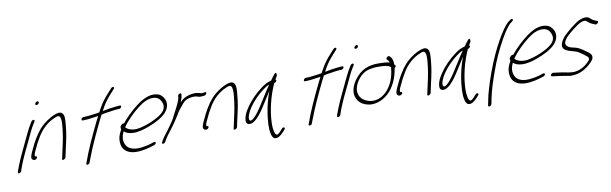

<svg xmlns="http://www.w3.org/2000/svg" viewBox="-54 -1313 6758 2122"><g transform="rotate(-10 3325.0 -252.5)"><path d="M367 -690C362 -679 367 -670 378 -670C389 -670 400 -677 405 -688C410 -699 405 -709 394 -709C383 -709 372 -701 367 -690ZM185 -298C172 -272 159 -245 146 -216L105 -128C86 -88 59 -15 48 15L45 26C44 31 45 34 48 37C56 47 80 33 84 18L87 8C89 1 95 -16 105 -43C136 -123 180 -214 221 -298C251 -358 276 -422 311 -475L323 -494C326 -499 327 -504 326 -508C322 -521 300 -515 290 -500L278 -480C243 -426 216 -360 185 -298Z M249 -190C229 -150 211 -108 224 -91C230 -82 238 -77 247 -77H255C265 -77 276 -85 281 -95C286 -105 282 -113 272 -113H266C252 -123 269 -158 285 -190L315 -253C326 -274 338 -295 352 -318C400 -401 473 -465 548 -495C575 -507 595 -515 608 -499C615 -491 618 -477 620 -458C621 -436 621 -410 617 -380C608 -294 599 -243 574 -133L553 -36C546 -11 585 -23 592 -45L613 -142C639 -254 649 -305 657 -392C662 -444 669 -501 645 -528C622 -552 590 -545 546 -527C503 -508 461 -481 423 -449C366 -401 320 -331 279 -253Z M841 -432C836 -422 841 -414 850 -414H858C912 -414 972 -426 1027 -433C1018 -416 1009 -399 1000 -380C929 -235 853 -71 811 52L807 62C800 86 838 79 845 57L848 47C850 40 858 23 868 -4C908 -111 976 -257 1036 -380C1046 -401 1057 -422 1067 -441C1094 -449 1122 -452 1150 -456C1182 -461 1231 -469 1259 -469H1268C1278 -469 1289 -476 1294 -486C1299 -497 1296 -505 1285 -505H1276C1270 -505 1255 -504 1233 -501C1187 -497 1130 -487 1087 -478C1090 -485 1093 -491 1097 -497C1136 -569 1160 -597 1210 -654L1248 -696C1268 -719 1240 -730 1222 -710L1183 -667C1131 -609 1104 -576 1062 -499C1057 -490 1052 -480 1046 -470C1037 -469 1027 -467 1017 -465C972 -459 916 -450 874 -450H867C857 -450 845 -441 841 -432Z M1260 -287C1243 -270 1248 -253 1253 -243L1251 -240C1219 -183 1211 -149 1213 -107C1215 -19 1279 45 1424 29C1467 24 1504 16 1536 6L1581 -8C1587 -10 1592 -14 1596 -18C1612 -34 1598 -45 1584 -42L1539 -27C1511 -18 1476 -12 1436 -7C1354 3 1297 -20 1274 -56C1250 -93 1240 -145 1275 -217C1296 -198 1324 -185 1370 -182C1431 -178 1497 -198 1551 -218C1623 -245 1704 -282 1757 -338C1809 -397 1804 -452 1789 -486C1775 -516 1753 -544 1712 -555C1628 -576 1548 -532 1477 -479C1417 -434 1345 -366 1294 -302C1282 -308 1268 -296 1260 -287ZM1299 -258 1305 -266C1353 -336 1431 -409 1493 -456C1541 -492 1584 -518 1635 -523C1708 -531 1735 -497 1750 -462C1761 -437 1770 -396 1731 -352C1704 -324 1664 -300 1628 -283C1579 -258 1525 -239 1468 -225C1387 -205 1325 -227 1299 -258Z M1673 -25C1668 -15 1670 -6 1680 -6C1692 -6 1701 -12 1708 -23L1718 -42C1746 -91 1789 -138 1823 -187C1844 -219 1869 -251 1886 -281C1899 -303 1912 -327 1927 -345C1942 -365 1958 -384 1974 -403C1999 -433 2025 -448 2060 -454L2077 -457C2097 -461 2117 -460 2134 -457C2151 -454 2163 -444 2184 -447C2193 -447 2207 -448 2215 -450H2222C2246 -454 2261 -491 2236 -486H2230C2219 -484 2211 -484 2200 -482C2196 -482 2193 -483 2189 -484L2175 -488C2169 -490 2163 -491 2156 -492L2136 -495C2114 -498 2089 -492 2069 -489L2046 -483C2038 -480 2028 -477 2019 -473C1992 -461 1974 -446 1952 -422C1966 -457 1975 -487 1975 -511C1977 -534 1936 -517 1936 -497C1935 -488 1937 -485 1934 -473C1921 -416 1875 -343 1850 -292L1842 -274C1838 -266 1832 -257 1827 -249C1825 -247 1825 -245 1825 -243C1801 -209 1778 -174 1753 -141C1729 -109 1701 -76 1684 -45Z M2174 -190C2154 -150 2136 -108 2149 -91C2155 -82 2163 -77 2172 -77H2180C2190 -77 2201 -85 2206 -95C2211 -105 2207 -113 2197 -113H2191C2177 -123 2194 -158 2210 -190L2240 -253C2251 -274 2263 -295 2277 -318C2325 -401 2398 -465 2473 -495C2500 -507 2520 -515 2533 -499C2540 -491 2543 -477 2545 -458C2546 -436 2546 -410 2542 -380C2533 -294 2524 -243 2499 -133L2478 -36C2471 -11 2510 -23 2517 -45L2538 -142C2564 -254 2574 -305 2582 -392C2587 -444 2594 -501 2570 -528C2547 -552 2515 -545 2471 -527C2428 -508 2386 -481 2348 -449C2291 -401 2245 -331 2204 -253Z M2642 -175C2625 -136 2618 -96 2627 -75C2639 -51 2674 -46 2714 -73C2757 -102 2797 -156 2832 -210C2868 -265 2903 -323 2939 -378C2908 -296 2889 -219 2877 -143C2864 -60 2856 38 2872 96C2879 124 2890 141 2905 147C2942 161 2982 124 3010 94L3029 72C3049 49 3017 37 3002 59L2983 80C2972 93 2960 103 2950 110C2945 114 2939 115 2933 112C2923 109 2917 96 2911 75C2906 51 2902 19 2903 -21C2906 -127 2931 -265 2985 -402C2992 -421 3000 -438 3007 -453C3017 -455 3027 -461 3032 -471C3037 -480 3035 -485 3026 -488C3035 -505 3044 -518 3050 -529C3053 -559 3044 -572 3024 -549C3015 -538 2989 -504 2977 -486C2976 -485 2974 -485 2973 -485C2926 -473 2896 -454 2854 -422C2795 -378 2727 -311 2680 -240C2664 -216 2650 -194 2642 -175ZM2712 -234C2755 -298 2817 -359 2871 -400C2898 -420 2919 -437 2948 -445C2898 -375 2850 -291 2800 -216C2772 -173 2688 -55 2665 -100C2655 -128 2679 -185 2712 -234Z M3336 -432C3331 -422 3336 -414 3345 -414H3353C3407 -414 3467 -426 3522 -433C3513 -416 3504 -399 3495 -380C3424 -235 3348 -71 3306 52L3302 62C3295 86 3333 79 3340 57L3343 47C3345 40 3353 23 3363 -4C3403 -111 3471 -257 3531 -380C3541 -401 3552 -422 3562 -441C3589 -449 3617 -452 3645 -456C3677 -461 3726 -469 3754 -469H3763C3773 -469 3784 -476 3789 -486C3794 -497 3791 -505 3780 -505H3771C3765 -505 3750 -504 3728 -501C3682 -497 3625 -487 3582 -478C3585 -485 3588 -491 3592 -497C3631 -569 3655 -597 3705 -654L3743 -696C3763 -719 3735 -730 3717 -710L3678 -667C3626 -609 3599 -576 3557 -499C3552 -490 3547 -480 3541 -470C3532 -469 3522 -467 3512 -465C3467 -459 3411 -450 3369 -450H3362C3352 -450 3340 -441 3336 -432Z M3949 -690C3944 -679 3949 -670 3960 -670C3971 -670 3982 -677 3987 -688C3992 -699 3987 -709 3976 -709C3965 -709 3954 -701 3949 -690ZM3767 -298C3754 -272 3741 -245 3728 -216L3687 -128C3668 -88 3641 -15 3630 15L3627 26C3626 31 3627 34 3630 37C3638 47 3662 33 3666 18L3669 8C3671 1 3677 -16 3687 -43C3718 -123 3762 -214 3803 -298C3833 -358 3858 -422 3893 -475L3905 -494C3908 -499 3909 -504 3908 -508C3904 -521 3882 -515 3872 -500L3860 -480C3825 -426 3798 -360 3767 -298Z M3916 -348C3856 -273 3845 -202 3857 -155C3866 -118 3892 -82 3927 -62C3958 -44 4008 -27 4069 -38C4152 -53 4228 -107 4277 -189C4315 -249 4333 -314 4342 -361L4346 -385C4358 -393 4366 -406 4360 -414L4348 -427C4352 -462 4338 -503 4319 -517L4312 -524C4301 -538 4265 -507 4277 -494L4285 -487C4290 -483 4295 -475 4300 -463C4301 -461 4301 -458 4303 -455C4274 -464 4238 -467 4196 -467C4062 -472 3980 -429 3916 -348ZM3893 -226C3905 -306 3978 -394 4049 -415C4086 -426 4134 -433 4177 -431C4237 -431 4283 -425 4309 -403L4308 -393C4303 -339 4291 -269 4245 -194C4192 -108 4106 -57 4015 -74C3951 -89 3906 -126 3896 -177C3892 -192 3890 -208 3893 -226Z M4347 -190C4327 -150 4309 -108 4322 -91C4328 -82 4336 -77 4345 -77H4353C4363 -77 4374 -85 4379 -95C4384 -105 4380 -113 4370 -113H4364C4350 -123 4367 -158 4383 -190L4413 -253C4424 -274 4436 -295 4450 -318C4498 -401 4571 -465 4646 -495C4673 -507 4693 -515 4706 -499C4713 -491 4716 -477 4718 -458C4719 -436 4719 -410 4715 -380C4706 -294 4697 -243 4672 -133L4651 -36C4644 -11 4683 -23 4690 -45L4711 -142C4737 -254 4747 -305 4755 -392C4760 -444 4767 -501 4743 -528C4720 -552 4688 -545 4644 -527C4601 -508 4559 -481 4521 -449C4464 -401 4418 -331 4377 -253Z M4815 -175C4798 -136 4791 -96 4800 -75C4812 -51 4847 -46 4887 -73C4930 -102 4970 -156 5005 -210C5041 -265 5076 -323 5112 -378C5081 -296 5062 -219 5050 -143C5037 -60 5029 38 5045 96C5052 124 5063 141 5078 147C5115 161 5155 124 5183 94L5202 72C5222 49 5190 37 5175 59L5156 80C5145 93 5133 103 5123 110C5118 114 5112 115 5106 112C5096 109 5090 96 5084 75C5079 51 5075 19 5076 -21C5079 -127 5104 -265 5158 -402C5165 -421 5173 -438 5180 -453C5190 -455 5200 -461 5205 -471C5210 -480 5208 -485 5199 -488C5208 -505 5217 -518 5223 -529C5226 -559 5217 -572 5197 -549C5188 -538 5162 -504 5150 -486C5149 -485 5147 -485 5146 -485C5099 -473 5069 -454 5027 -422C4968 -378 4900 -311 4853 -240C4837 -216 4823 -194 4815 -175ZM4885 -234C4928 -298 4990 -359 5044 -400C5071 -420 5092 -437 5121 -445C5071 -375 5023 -291 4973 -216C4945 -173 4861 -55 4838 -100C4828 -128 4852 -185 4885 -234Z M5470 -346C5418 -235 5362 -79 5335 16C5320 66 5310 105 5305 134C5299 163 5295 181 5294 189L5291 202C5290 207 5293 210 5296 212C5307 220 5326 208 5331 191L5333 179C5335 170 5339 152 5344 124C5361 43 5392 -57 5431 -163C5468 -270 5521 -387 5580 -491C5616 -555 5638 -589 5674 -632C5684 -644 5692 -652 5699 -656L5712 -665C5716 -668 5722 -673 5724 -678C5729 -689 5724 -696 5714 -696C5709 -696 5704 -694 5700 -691L5687 -682C5659 -663 5629 -625 5604 -588C5588 -566 5569 -535 5546 -494C5523 -453 5497 -404 5470 -346Z M5628 -287C5611 -270 5616 -253 5621 -243L5619 -240C5587 -183 5579 -149 5581 -107C5583 -19 5647 45 5792 29C5835 24 5872 16 5904 6L5949 -8C5955 -10 5960 -14 5964 -18C5980 -34 5966 -45 5952 -42L5907 -27C5879 -18 5844 -12 5804 -7C5722 3 5665 -20 5642 -56C5618 -93 5608 -145 5643 -217C5664 -198 5692 -185 5738 -182C5799 -178 5865 -198 5919 -218C5991 -245 6072 -282 6125 -338C6177 -397 6172 -452 6157 -486C6143 -516 6121 -544 6080 -555C5996 -576 5916 -532 5845 -479C5785 -434 5713 -366 5662 -302C5650 -308 5636 -296 5628 -287ZM5667 -258 5673 -266C5721 -336 5799 -409 5861 -456C5909 -492 5952 -518 6003 -523C6076 -531 6103 -497 6118 -462C6129 -437 6138 -396 6099 -352C6072 -324 6032 -300 5996 -283C5947 -258 5893 -239 5836 -225C5755 -205 5693 -227 5667 -258Z M6048 -26C6031 -17 6028 2 6041 5L6055 8C6082 11 6109 16 6139 19C6173 23 6208 32 6242 36C6328 40 6396 10 6455 -39C6474 -55 6503 -83 6515 -104C6528 -138 6516 -158 6498 -173C6491 -180 6484 -187 6472 -194C6460 -201 6450 -210 6437 -219C6412 -236 6385 -252 6351 -261L6308 -271C6287 -277 6263 -291 6256 -305C6249 -318 6246 -329 6258 -353C6264 -364 6273 -377 6285 -392C6297 -406 6323 -429 6364 -462C6405 -494 6435 -514 6453 -522C6480 -534 6502 -540 6520 -531L6540 -516C6554 -501 6573 -491 6597 -482L6615 -475C6633 -466 6663 -505 6643 -509L6625 -516C6614 -521 6604 -525 6595 -530C6578 -540 6569 -554 6552 -564C6523 -577 6490 -571 6450 -554C6426 -544 6392 -520 6347 -484C6302 -448 6272 -421 6258 -404C6242 -386 6231 -369 6223 -354C6168 -240 6298 -240 6367 -211C6402 -192 6436 -165 6464 -143C6477 -133 6481 -123 6478 -103C6436 -51 6376 -10 6311 -1C6250 7 6207 -11 6160 -17C6131 -20 6104 -26 6078 -28L6064 -30C6059 -31 6053 -29 6048 -26Z"/></g></svg>

Font: Stray Cat
Style: SuObl
Weight: 400
Version: Version 1.0